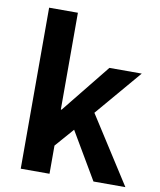

<svg xmlns="http://www.w3.org/2000/svg" viewBox="-88 -868 780 937"><g transform="rotate(10 302.0 -399.0)"><path d="M79.1 0V-797.9H221.7V-318.4H225.6L419.9 -559.6H580.1L385.7 -331.1L597.7 0H439.5L302.7 -232.4L221.7 -139.6V0Z"/></g></svg>

Font: Bpmf Zihi Sans Bold
Style: Bold
Weight: 700
Foundry: But Ko
Version: Version 1.320